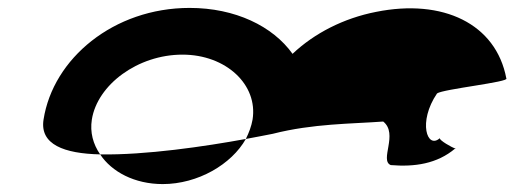

<svg xmlns="http://www.w3.org/2000/svg" viewBox="-20 -576 1325 485"><path d="M90 -274C80 -211 142 -188 233 -186C215 -212 207 -242 212 -274C226 -362 328 -438 441 -438C551 -438 632 -362 618 -274C615 -257 609 -241 601 -225C627 -230 650 -234 669 -238C771 -264 868 -263 948 -269C987 -238 938 -171 967 -159C1027 -154 1084 -162 1130 -201C1122 -203 1089 -222 1091 -227C1059 -198 1035 -268 1084 -340C1099 -351 1269 -369 1259 -378C1233 -516 1099 -580 930 -546C848 -530 774 -492 719 -440C669 -510 574 -556 459 -556C267 -556 114 -428 90 -274ZM233 -186C262 -142 320 -111 391 -111C480 -111 565 -161 601 -225C497 -206 348 -184 233 -186ZM1091 -228V-227ZM1131 -202 1130 -201C1132 -201 1132 -201 1131 -200Z"/></svg>

Font: Ampere
Style: SCExtIta
Weight: 400
Version: Version 1